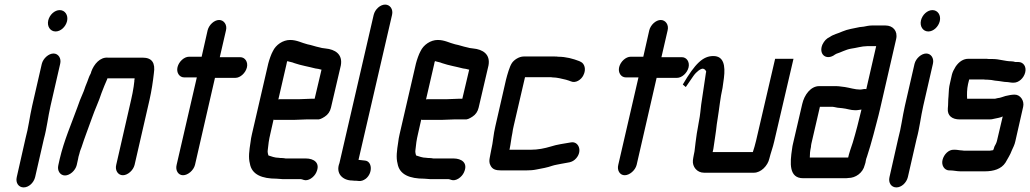

<svg xmlns="http://www.w3.org/2000/svg" viewBox="-20 -726 4485 836"><path d="M162 -448 120 -265C109 -217 104 -170 91 -123L53 45C47 70 61 90 83 90C105 90 127 70 133 45L171 -121C184 -168 189 -217 200 -265L242 -448C248 -472 234 -493 213 -493C192 -493 168 -472 162 -448ZM190 -637C184 -611 199 -589 222 -589C244 -589 266 -609 272 -634C278 -660 263 -682 240 -682C218 -682 196 -662 190 -637Z M314 -7 320 -34C321 -39 322 -47 326 -58C328 -68 332 -77 335 -85C348 -126 367 -174 381 -214C393 -249 411 -286 422 -321C430 -342 438 -362 447 -382C447 -383 447 -384 448 -385H566C567 -383 564 -375 565 -373L562 -349C559 -331 556 -312 551 -292L486 -8C480 16 494 37 515 37C536 37 560 16 566 -8L631 -291C640 -331 646 -371 650 -407C657 -452 642 -475 601 -475H450C416 -478 389 -447 377 -413C377 -411 376 -408 374 -404C367 -392 365 -382 360 -370C355 -357 349 -344 345 -330L340 -318C333 -303 323 -277 317 -259C291 -187 259 -115 240 -34L234 -7C228 17 242 38 263 38C284 38 308 17 314 -7Z M884 -594 858 -479H803C782 -479 759 -458 753 -434C747 -410 761 -389 782 -389H837L749 -8C743 16 756 37 777 37C798 37 823 16 829 -8L916 -387H1005C1026 -387 1049 -408 1055 -432C1061 -456 1047 -477 1026 -477H937L964 -594C970 -618 955 -639 934 -639C913 -639 890 -618 884 -594Z M1280 -294H1200C1197 -294 1195 -294 1192 -293L1228 -449C1228 -451 1229 -455 1231 -460C1242 -456 1251 -456 1262 -451C1291 -441 1323 -436 1353 -428L1366 -426C1369 -425 1374 -424 1378 -423H1380L1350 -296H1333C1322 -296 1293 -294 1280 -294ZM1313 -206H1361C1371 -205 1380 -209 1394 -218C1408 -227 1417 -240 1421 -257L1464 -441C1473 -490 1439 -511 1397 -515L1382 -517L1370 -520C1354 -523 1336 -530 1319 -533C1294 -539 1273 -552 1243 -552C1212 -552 1181 -531 1168 -503C1161 -491 1152 -465 1148 -449L1077 -142C1074 -129 1072 -118 1071 -108C1065 -70 1061 -40 1068 -14C1076 35 1122 52 1184 52C1193 52 1202 54 1211 54H1290C1294 54 1297 56 1301 57C1322 65 1348 45 1357 25C1377 -18 1345 -36 1312 -36H1224C1218 -37 1213 -38 1206 -38C1203 -38 1198 -38 1193 -39C1176 -39 1162 -45 1149 -49C1147 -54 1144 -65 1146 -74C1148 -96 1151 -118 1157 -143L1171 -205C1174 -204 1176 -204 1179 -204H1259C1272 -204 1301 -206 1313 -206Z M1607 -661 1458 -16C1440 30 1473 60 1514 60C1520 61 1525 61 1531 61L1542 62C1553 63 1562 60 1573 52C1604 27 1601 -25 1568 -27L1541 -30L1687 -661C1693 -686 1678 -706 1657 -706C1636 -706 1613 -686 1607 -661Z M1923 -294H1843C1840 -294 1838 -294 1835 -293L1871 -449C1871 -451 1872 -455 1874 -460C1885 -456 1894 -456 1905 -451C1934 -441 1966 -436 1996 -428L2009 -426C2012 -425 2017 -424 2021 -423H2023L1993 -296H1976C1965 -296 1936 -294 1923 -294ZM1956 -206H2004C2014 -205 2023 -209 2037 -218C2051 -227 2060 -240 2064 -257L2107 -441C2116 -490 2082 -511 2040 -515L2025 -517L2013 -520C1997 -523 1979 -530 1962 -533C1937 -539 1916 -552 1886 -552C1855 -552 1824 -531 1811 -503C1804 -491 1795 -465 1791 -449L1720 -142C1717 -129 1715 -118 1714 -108C1708 -70 1704 -40 1711 -14C1719 35 1765 52 1827 52C1836 52 1845 54 1854 54H1933C1937 54 1940 56 1944 57C1965 65 1991 45 2000 25C2020 -18 1988 -36 1955 -36H1867C1861 -37 1856 -38 1849 -38C1846 -38 1841 -38 1836 -39C1819 -39 1805 -45 1792 -49C1790 -54 1787 -65 1789 -74C1791 -96 1794 -118 1800 -143L1814 -205C1817 -204 1819 -204 1822 -204H1902C1915 -204 1944 -206 1956 -206Z M2112 -37C2110 -27 2110 -15 2116 -5C2124 11 2138 16 2162 16H2270C2286 16 2302 15 2316 12C2338 8 2365 3 2384 -4C2396 -8 2411 -10 2425 -13C2451 -19 2471 -16 2489 -37C2517 -69 2499 -112 2466 -106C2438 -101 2405 -97 2378 -88C2351 -80 2323 -74 2291 -74H2198L2199 -77C2204 -100 2206 -124 2211 -147C2212 -155 2214 -167 2217 -179L2266 -390H2372C2377 -390 2382 -390 2385 -389C2406 -389 2426 -383 2444 -379L2457 -375L2465 -372C2486 -362 2511 -379 2520 -398C2534 -425 2524 -449 2510 -456L2502 -460C2476 -470 2445 -479 2410 -479C2406 -480 2401 -480 2395 -480H2260C2240 -480 2217 -465 2208 -450C2199 -436 2189 -402 2183 -378L2137 -177C2128 -140 2127 -107 2119 -74C2116 -63 2115 -49 2112 -37Z M2807 -594 2781 -479H2726C2705 -479 2682 -458 2676 -434C2670 -410 2684 -389 2705 -389H2760L2672 -8C2666 16 2679 37 2700 37C2721 37 2746 16 2752 -8L2839 -387H2928C2949 -387 2972 -408 2978 -432C2984 -456 2970 -477 2949 -477H2860L2887 -594C2893 -618 2878 -639 2857 -639C2836 -639 2813 -618 2807 -594Z M3033 -270C3031 -253 3028 -220 3024 -202C3023 -193 3020 -183 3019 -173L3014 -145C3010 -118 3007 -93 3004 -67L3001 -52C2999 -43 2998 -35 2997 -28C2994 0 3015 26 3045 26H3263C3293 26 3323 -4 3330 -36C3336 -61 3345 -83 3351 -110L3435 -470H3355L3272 -113C3268 -95 3263 -80 3258 -64H3083L3086 -77C3090 -107 3098 -153 3101 -185L3105 -211C3112 -253 3116 -300 3126 -343L3132 -386C3139 -441 3131 -482 3086 -482C3041 -482 3007 -450 2953 -358L2966 -347L2999 -395C3013 -415 3031 -427 3040 -427C3047 -427 3055 -419 3055 -412L3054 -411Z M3725 -336C3703 -336 3679 -344 3659 -347L3643 -349C3636 -350 3629 -351 3621 -351H3547C3510 -351 3482 -313 3473 -273L3433 -101C3431 -94 3430 -86 3429 -79C3419 -15 3415 50 3477 50H3656C3662 50 3670 50 3674 49C3705 49 3737 27 3745 -7C3748 -14 3749 -21 3750 -27C3751 -32 3752 -37 3755 -44C3766 -78 3773 -102 3783 -139C3792 -175 3804 -216 3812 -252L3882 -556C3890 -592 3867 -615 3836 -615H3776C3764 -615 3751 -612 3741 -610L3723 -608C3696 -602 3671 -599 3648 -589C3629 -580 3610 -577 3593 -565C3578 -558 3569 -548 3561 -532C3544 -492 3574 -464 3609 -484C3613 -487 3618 -490 3622 -492C3642 -498 3662 -510 3685 -514C3708 -517 3733 -525 3755 -525H3795L3752 -338C3742 -340 3735 -336 3725 -336ZM3511 -86C3511 -91 3512 -96 3513 -101L3550 -261H3601C3604 -261 3608 -261 3612 -260L3627 -257C3633 -256 3640 -256 3647 -255C3668 -253 3683 -246 3704 -246C3715 -246 3722 -248 3731 -249C3720 -202 3706 -148 3693 -105C3687 -88 3676 -55 3673 -40H3506C3506 -55 3507 -68 3511 -86Z M3962 -448 3920 -265C3909 -217 3904 -170 3891 -123L3853 45C3847 70 3861 90 3883 90C3905 90 3927 70 3933 45L3971 -121C3984 -168 3989 -217 4000 -265L4042 -448C4048 -472 4034 -493 4013 -493C3992 -493 3968 -472 3962 -448ZM3990 -637C3984 -611 3999 -589 4022 -589C4044 -589 4066 -609 4072 -634C4078 -660 4063 -682 4040 -682C4018 -682 3996 -662 3990 -637Z M4398 -314C4384 -314 4372 -311 4358 -308C4350 -306 4334 -299 4325 -299C4321 -298 4316 -297 4312 -296H4191C4190 -315 4190 -337 4195 -360L4200 -380H4263C4269 -379 4274 -379 4280 -379C4291 -379 4302 -377 4312 -375L4330 -373C4341 -372 4351 -369 4361 -369C4370 -369 4381 -366 4389 -366H4394C4416 -366 4438 -386 4444 -411C4450 -436 4436 -456 4414 -456H4401C4394 -458 4389 -459 4384 -459C4357 -459 4331 -469 4303 -469H4286C4280 -470 4274 -470 4269 -470H4196C4175 -470 4156 -458 4141 -436C4133 -423 4128 -413 4125 -402L4116 -362C4114 -355 4113 -347 4112 -339L4111 -324C4111 -318 4110 -312 4110 -307C4108 -291 4109 -270 4107 -254C4104 -222 4126 -206 4159 -206H4288C4296 -206 4302 -207 4309 -209C4321 -212 4335 -213 4346 -219L4321 -113C4319 -104 4314 -95 4310 -88C4308 -83 4307 -76 4304 -72C4298 -71 4293 -70 4290 -70H4182C4178 -70 4173 -70 4169 -71C4160 -71 4148 -74 4139 -74H4133C4111 -75 4090 -54 4084 -30C4078 -6 4092 15 4112 16H4117C4131 16 4147 20 4162 20H4268C4306 20 4340 10 4358 -18C4367 -35 4378 -50 4386 -72C4391 -83 4398 -96 4401 -111L4435 -261C4441 -287 4423 -314 4398 -314Z"/></svg>

Font: Electronic
Style: CircIt
Weight: 900
Version: Version 1.011